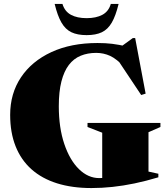

<svg xmlns="http://www.w3.org/2000/svg" viewBox="-20 -938 848 973"><path d="M732.5 -68.5 782.5 -57.5V-39.5Q719.5 -20.5 661.8 -8.5Q604 3.5 550.2 9.2Q496.5 15 443.5 15Q345.5 15 269 -9Q192.5 -33 139.5 -80.2Q86.5 -127.5 59 -196.8Q31.5 -266 31.5 -356Q31.5 -464 86.2 -546Q141 -628 240.5 -674Q340 -720 474 -720Q515.5 -720 548.2 -716Q581 -712 625.5 -702L573 -687L653 -745H665L718 -463.5L695.5 -456.5L562.5 -656L612.5 -595.5Q571.5 -639.5 538.2 -654.8Q505 -670 467.5 -670Q424 -670 388.8 -655.5Q353.5 -641 329 -609Q304.5 -577 291.2 -525.2Q278 -473.5 278 -399.5Q278 -290.5 305.8 -208.5Q333.5 -126.5 380 -81Q426.5 -35.5 483 -35.5Q498.5 -35.5 512.8 -37.8Q527 -40 540.8 -44.5Q554.5 -49 568 -56L498 -3.5V-265.5L423.5 -294.5V-315H793V-294.5L732.5 -268ZM419 -846Q467 -846 498.8 -863Q530.5 -880 541.5 -918H581Q566.5 -858 546.5 -823.5Q526.5 -789 496 -774.5Q465.5 -760 419 -760Q372.5 -760 342 -774.5Q311.5 -789 291.5 -823.5Q271.5 -858 257 -918H296.5Q308 -880 339.5 -863Q371 -846 419 -846Z"/></svg>

Font: Newsreader 60pt ExtraBold
Style: Regular
Weight: 800
Designer: Hugues Gentile
Foundry: Production Type
Version: Version 1.003